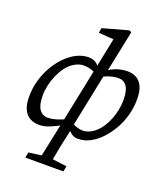

<svg xmlns="http://www.w3.org/2000/svg" viewBox="-172 -856 1044 1209"><g transform="rotate(20 350.5 -251.5)"><path d="M142 237 149 200 265 185H285L404 200L397 237ZM151 14Q117 14 90.5 -0.5Q64 -15 48.5 -47Q33 -79 33 -132Q33 -189 48 -242Q63 -295 89.5 -340.5Q116 -386 150.5 -420.5Q185 -455 223.5 -474Q262 -493 302 -493Q333 -493 353.5 -478Q374 -463 389 -430H402L396 -392Q373 -415 346.5 -424.5Q320 -434 288 -434Q261 -434 230.5 -416.5Q200 -399 176 -367Q157 -341 142 -307.5Q127 -274 119 -238Q111 -202 111 -168Q111 -105 131.5 -76Q152 -47 188 -47Q207 -47 228.5 -52Q250 -57 274 -66.5Q298 -76 322 -86L326 -47H311Q286 -31 259 -17.5Q232 -4 205.5 5Q179 14 151 14ZM224 237 287 -61 289 -71 364 -435 367 -448 413 -674 429 -651 308 -660 314 -693 484 -740 499 -732 437 -432 431 -419 353 -40V-29Q346 2 339 34Q332 66 325 99Q318 132 312.5 166.5Q307 201 301 237ZM413 13Q384 13 364 -4Q344 -21 331 -47L317 -48L324 -88Q348 -67 371.5 -57Q395 -47 426 -46Q456 -47 487.5 -67.5Q519 -88 543 -125Q560 -150 572.5 -181.5Q585 -213 592 -246.5Q599 -280 599 -313Q599 -377 579 -405.5Q559 -434 523 -434Q506 -434 485 -429.5Q464 -425 442 -416Q420 -407 397 -392L394 -434H410Q434 -455 458.5 -468Q483 -481 509 -487.5Q535 -494 562 -494Q596 -494 622 -479.5Q648 -465 663 -433.5Q678 -402 678 -347Q678 -293 663.5 -240Q649 -187 622.5 -141.5Q596 -96 562.5 -61Q529 -26 490.5 -6.5Q452 13 413 13Z"/></g></svg>

Font: Source Serif 4 18pt
Style: Italic
Weight: 400
Italic angle: -12°
Designer: Frank Grießhammer
Foundry: Adobe Systems Incorporated
Version: Version 4.004;hotconv 1.0.116;makeotfexe 2.5.65601